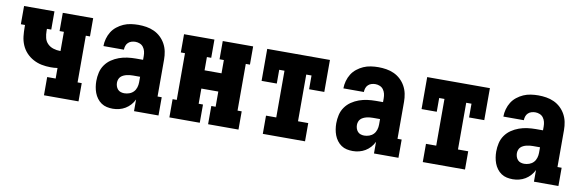

<svg xmlns="http://www.w3.org/2000/svg" viewBox="-43 -851 3586 1182"><g transform="rotate(10 1750.0 -260.0)"><path d="M250 0V-114H303V-180Q292 -178 281 -177.5Q270 -177 259 -177Q231 -177 203.5 -182.5Q176 -188 151 -201.5Q126 -215 107 -235.5Q88 -256 77 -282Q66 -308 63 -336Q60 -364 60 -392V-406H34V-520H224V-406H197V-392Q197 -371 202 -350Q207 -329 222 -314Q237 -299 258 -292.5Q279 -286 300 -286H303V-406H276V-520H466V-406H440V-114H466V0Z M681 8Q662 8 643.5 4Q625 0 609.5 -10.5Q594 -21 582.5 -36.5Q571 -52 564.5 -69.5Q558 -87 555 -105.5Q552 -124 552 -143Q552 -169 558 -195.5Q564 -222 579.5 -244Q595 -266 617 -281Q639 -296 664 -305Q689 -314 715.5 -317.5Q742 -321 769 -321H813V-345Q813 -360 809.5 -374Q806 -388 797.5 -399.5Q789 -411 775.5 -416.5Q762 -422 748 -422Q736 -422 724 -418.5Q712 -415 703 -406.5Q694 -398 690 -386Q686 -374 686 -362H558Q558 -385 564.5 -408.5Q571 -432 583.5 -452Q596 -472 615 -487Q634 -502 655.5 -511.5Q677 -521 701 -524.5Q725 -528 748 -528Q773 -528 798 -524Q823 -520 846 -509.5Q869 -499 887.5 -481.5Q906 -464 918 -442Q930 -420 935 -395.5Q940 -371 940 -345V-114H966V0H813V-73Q804 -54 790 -38.5Q776 -23 758.5 -12.5Q741 -2 721 3Q701 8 681 8ZM734 -98Q750 -98 765.5 -103.5Q781 -109 792 -120.5Q803 -132 808 -148Q813 -164 813 -180V-215H769Q759 -215 749 -214Q739 -213 729 -210.5Q719 -208 709.5 -203.5Q700 -199 693 -192Q686 -185 682.5 -175Q679 -165 679 -155Q679 -144 682.5 -133Q686 -122 693.5 -113.5Q701 -105 712 -101.5Q723 -98 734 -98Z M1034 0V-114H1060V-406H1034V-520H1224V-406H1197V-323H1303V-406H1276V-520H1466V-406H1440V-114H1466V0H1276V-114H1303V-209H1197V-114H1224V0Z M1618 0V-114H1682V-406H1649V-320H1554V-520H1946V-320H1851V-406H1818V-114H1882V0Z M2181 8Q2162 8 2143.5 4Q2125 0 2109.5 -10.5Q2094 -21 2082.5 -36.5Q2071 -52 2064.5 -69.5Q2058 -87 2055 -105.5Q2052 -124 2052 -143Q2052 -169 2058 -195.5Q2064 -222 2079.5 -244Q2095 -266 2117 -281Q2139 -296 2164 -305Q2189 -314 2215.5 -317.5Q2242 -321 2269 -321H2313V-345Q2313 -360 2309.5 -374Q2306 -388 2297.5 -399.5Q2289 -411 2275.5 -416.5Q2262 -422 2248 -422Q2236 -422 2224 -418.5Q2212 -415 2203 -406.5Q2194 -398 2190 -386Q2186 -374 2186 -362H2058Q2058 -385 2064.5 -408.5Q2071 -432 2083.5 -452Q2096 -472 2115 -487Q2134 -502 2155.5 -511.5Q2177 -521 2201 -524.5Q2225 -528 2248 -528Q2273 -528 2298 -524Q2323 -520 2346 -509.5Q2369 -499 2387.5 -481.5Q2406 -464 2418 -442Q2430 -420 2435 -395.5Q2440 -371 2440 -345V-114H2466V0H2313V-73Q2304 -54 2290 -38.5Q2276 -23 2258.5 -12.5Q2241 -2 2221 3Q2201 8 2181 8ZM2234 -98Q2250 -98 2265.5 -103.5Q2281 -109 2292 -120.5Q2303 -132 2308 -148Q2313 -164 2313 -180V-215H2269Q2259 -215 2249 -214Q2239 -213 2229 -210.5Q2219 -208 2209.5 -203.5Q2200 -199 2193 -192Q2186 -185 2182.5 -175Q2179 -165 2179 -155Q2179 -144 2182.5 -133Q2186 -122 2193.5 -113.5Q2201 -105 2212 -101.5Q2223 -98 2234 -98Z M2618 0V-114H2682V-406H2649V-320H2554V-520H2946V-320H2851V-406H2818V-114H2882V0Z M3181 8Q3162 8 3143.5 4Q3125 0 3109.5 -10.5Q3094 -21 3082.5 -36.5Q3071 -52 3064.5 -69.5Q3058 -87 3055 -105.5Q3052 -124 3052 -143Q3052 -169 3058 -195.5Q3064 -222 3079.5 -244Q3095 -266 3117 -281Q3139 -296 3164 -305Q3189 -314 3215.5 -317.5Q3242 -321 3269 -321H3313V-345Q3313 -360 3309.5 -374Q3306 -388 3297.5 -399.5Q3289 -411 3275.5 -416.5Q3262 -422 3248 -422Q3236 -422 3224 -418.5Q3212 -415 3203 -406.5Q3194 -398 3190 -386Q3186 -374 3186 -362H3058Q3058 -385 3064.5 -408.5Q3071 -432 3083.5 -452Q3096 -472 3115 -487Q3134 -502 3155.5 -511.5Q3177 -521 3201 -524.5Q3225 -528 3248 -528Q3273 -528 3298 -524Q3323 -520 3346 -509.5Q3369 -499 3387.5 -481.5Q3406 -464 3418 -442Q3430 -420 3435 -395.5Q3440 -371 3440 -345V-114H3466V0H3313V-73Q3304 -54 3290 -38.5Q3276 -23 3258.5 -12.5Q3241 -2 3221 3Q3201 8 3181 8ZM3234 -98Q3250 -98 3265.5 -103.5Q3281 -109 3292 -120.5Q3303 -132 3308 -148Q3313 -164 3313 -180V-215H3269Q3259 -215 3249 -214Q3239 -213 3229 -210.5Q3219 -208 3209.5 -203.5Q3200 -199 3193 -192Q3186 -185 3182.5 -175Q3179 -165 3179 -155Q3179 -144 3182.5 -133Q3186 -122 3193.5 -113.5Q3201 -105 3212 -101.5Q3223 -98 3234 -98Z"/></g></svg>

Font: Iosevka Curly Slab Heavy
Style: Regular
Weight: 900
Monospace: yes
Designer: Belleve Invis
Foundry: Belleve Invis
Version: Version 22.1.2; ttfautohint (v1.8.4)